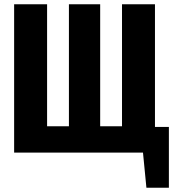

<svg xmlns="http://www.w3.org/2000/svg" viewBox="-20 -713 814 897"><path d="M704 -120H769V164H664L648 0H46V-693H200V-123H302V-693H448V-123H550V-693H704Z"/></svg>

Font: Fira Sans Extra Condensed
Style: Bold
Weight: 700
Width: 1
Designer: Carrois Corporate & Edenspiekermann AG
Foundry: Carrois Corporate GbR & Edenspiekermann AG
Version: Version 4.203